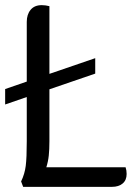

<svg xmlns="http://www.w3.org/2000/svg" viewBox="-20 -726 534 746"><path d="M472 -50Q472 -26 456.5 -13Q441 0 415 0H70L62 -21Q76 -50 80 -81.5Q84 -113 84 -177V-349L0 -320V-380L84 -409V-641Q84 -670 99 -688Q114 -706 142 -706Q157 -706 172 -702V-439L350 -500V-440L172 -379V-177Q172 -145 169.5 -121.5Q167 -98 160 -76H468Q472 -64 472 -50Z"/></svg>

Font: Thasadith
Style: Bold
Weight: 700
Designer: Cadson Demak Co.,Ltd.
Foundry: Cadson Demak Co.,Ltd.
Version: Version 1.000; ttfautohint (v1.6)